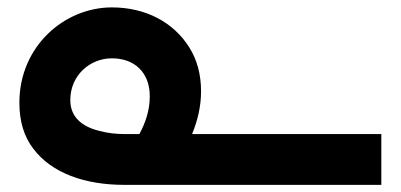

<svg xmlns="http://www.w3.org/2000/svg" viewBox="-20 -456 1110 532"><path d="M537.1 -202.6C537.1 -249 526.4 -290 504.4 -324.7C460.9 -394.5 383.3 -435.5 290 -435.5C158.7 -435.5 33.7 -328.1 33.7 -171.4C33.7 -120.1 46.4 -77.6 72.3 -43.9C123.5 23.9 215.3 56.2 324.2 56.2H1036.6V-84.5H512.2C527.3 -121.1 537.1 -161.1 537.1 -202.6ZM326.2 -84.5C300.8 -84.5 276.4 -87.4 253.4 -93.8C207 -105.5 174.8 -131.8 174.8 -178.7C174.8 -248.5 230.5 -294.4 290 -294.4C352.5 -294.4 395 -255.4 395 -189.5C395 -150.9 383.8 -117.2 366.2 -84.5Z"/></svg>

Font: Estedad Bold
Style: Regular
Weight: 700
Designer: Amin Abedi
Version: Version 7.3